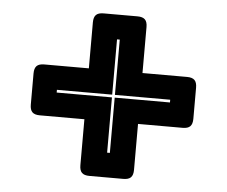

<svg xmlns="http://www.w3.org/2000/svg" viewBox="-46 -710 826 699"><g transform="rotate(5 367.0 -360.0)"><path d="M465 -99Q465 -80 456.5 -71.5Q448 -63 429 -63H305Q286 -63 277.5 -71.5Q269 -80 269 -99V-267H106Q87 -267 78.5 -275.5Q70 -284 70 -303V-417Q70 -436 78.5 -444.5Q87 -453 106 -453H269V-621Q269 -640 277.5 -648.5Q286 -657 305 -657H429Q448 -657 456.5 -648.5Q465 -640 465 -621V-453H628Q647 -453 655.5 -444.5Q664 -436 664 -417V-303Q664 -284 655.5 -275.5Q647 -267 628 -267H465ZM362 -153H372V-355H574V-365H372V-567H362V-365H160V-355H362Z"/></g></svg>

Font: Bungee Inline
Style: Regular
Weight: 400
Version: Version 1.000;PS 1.0;hotconv 1.0.72;makeotf.lib2.5.5900